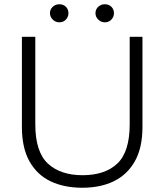

<svg xmlns="http://www.w3.org/2000/svg" viewBox="-20 -873 773 903"><path d="M367 10Q281 10 217.5 -20.5Q154 -51 118.5 -114.5Q83 -178 83 -276V-700H146V-289Q146 -159 205 -104Q264 -49 368 -49Q474 -49 532 -104Q590 -159 590 -289V-700H650V-276Q650 -178 614.5 -115Q579 -52 516 -21Q453 10 367 10ZM259 -768Q241 -768 228 -781Q215 -794 215 -811Q215 -829 228 -841Q241 -853 259 -853Q278 -853 290 -841Q302 -829 302 -811Q302 -794 290 -781Q278 -768 259 -768ZM473 -768Q455 -768 442 -781Q429 -794 429 -811Q429 -829 442 -841Q455 -853 473 -853Q492 -853 504 -841Q516 -829 516 -811Q516 -794 504 -781Q492 -768 473 -768Z"/></svg>

Font: REM Medium ExtraLight
Style: Regular
Weight: 250
Version: Version 1.005;gftools[0.9.28]